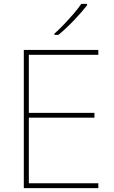

<svg xmlns="http://www.w3.org/2000/svg" viewBox="-20 -972 590 992"><path d="M488 0H103V-714H488V-689H129V-389H468V-364H129V-25H488ZM430 -945Q404 -911 363 -868Q322 -825 282 -792H261V-798Q284 -818 310.5 -846Q337 -874 361.5 -902.5Q386 -931 400 -952H430Z"/></svg>

Font: Noto Sans Myanmar Thin
Style: Regular
Weight: 100
Designer: Monotype Design Team
Foundry: Monotype Imaging Inc.
Version: Version 2.107; ttfautohint (v1.8.4.7-5d5b)